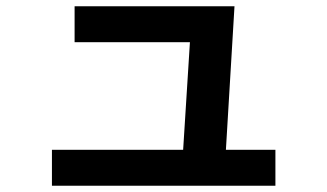

<svg xmlns="http://www.w3.org/2000/svg" viewBox="-20 -585 1040 610"><path d="M558 -48 586 -492 623 -451H217V-565H725L694 -47ZM145 5V-109H855V5Z"/></svg>

Font: M PLUS 2
Style: Bold
Weight: 700
Designer: Coji Morishita
Foundry: UNDERFOREST DESIGN
Version: Version 1.001